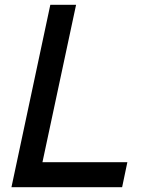

<svg xmlns="http://www.w3.org/2000/svg" viewBox="-20 -785 632 805"><path d="M191 -765H299L158 -105H514L492 0H28Z"/></svg>

Font: Application Medium
Style: Italic
Weight: 500
Italic angle: -12°
Designer: Wei Huang
Foundry: Wei Huang
Version: Version 0.012